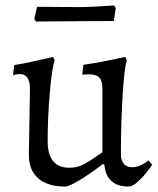

<svg xmlns="http://www.w3.org/2000/svg" viewBox="-20 -673 581 705"><path d="M53 -401Q46 -401 38 -399.5Q30 -398 28 -397L32 -434Q71 -440 116 -450.5Q161 -461 175 -464L181 -452Q171 -426 163 -334Q155 -242 155 -155Q155 -57 235 -57Q265 -57 291 -71.5Q317 -86 356 -114V-346Q356 -376 345 -388Q334 -400 306 -400L282 -399L286 -435Q330 -441 378 -451Q426 -461 440 -464L446 -452Q437 -429 430.5 -327Q424 -225 424 -105Q424 -83 435 -71Q446 -59 465 -59Q479 -59 492.5 -64.5Q506 -70 514.5 -76Q523 -82 525 -84L539 -68Q535 -62 520.5 -43Q506 -24 486.5 -6Q467 12 452 12Q371 12 363 -69L358 -71Q310 -34 271.5 -11Q233 12 219 12Q155 12 120.5 -18Q86 -48 86 -104L90 -347Q90 -401 53 -401ZM256 -595 112 -594 106 -603 116 -648 270 -647Q301 -647 343.5 -649.5Q386 -652 399 -653L405 -643L398 -596Z"/></svg>

Font: Sahitya
Style: Regular
Weight: 400
Designer: Juan Pablo del Peral
Foundry: Juan Pablo del Peral (http://www.huertatipografica.com)
Version: Version 1.001;PS 001.000;hotconv 1.0.70;makeotf.lib2.5.58329